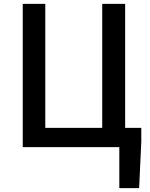

<svg xmlns="http://www.w3.org/2000/svg" viewBox="-20 -757 772 988"><path d="M594 211H696L707 -27V-99H624V-737H506V-99H213V-737H97V0H594Z"/></svg>

Font: Noto Sans CJK TC Medium
Style: Regular
Weight: 500
Designer: Ryoko NISHIZUKA 西塚涼子 (kana, bopomofo & ideographs); Paul D. Hunt (Latin, Greek & Cyrillic); Sandoll Communications 산돌커뮤니
Foundry: Adobe
Version: Version 2.004;hotconv 1.0.118;makeotfexe 2.5.65603